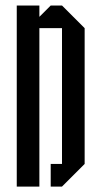

<svg xmlns="http://www.w3.org/2000/svg" viewBox="-20 -687 373 707"><path d="M125 -625 166.7 -666.7H208.3L291.7 -583.3V-83.3L208.3 0H166.7V-83.3H208.3V-583.3H125V0H41.7V-666.7H125Z"/></svg>

Font: Yulong
Style: Regular
Weight: 400
Designer: GGBotNet
Foundry: f0n7.com
Version: 1.00